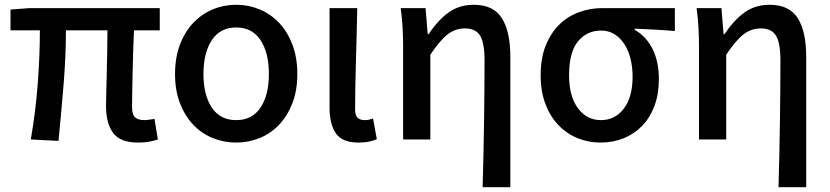

<svg xmlns="http://www.w3.org/2000/svg" viewBox="-20 -584 3475 804"><path d="M24 -544 103 -550H649V-457H541Q539 -414 537.5 -364Q536 -314 535 -268.5Q534 -223 533.5 -187Q533 -151 533 -134Q533 -105 545.5 -93Q558 -81 584 -81Q592 -81 602.5 -82.5Q613 -84 627 -86L641 0Q627 5 606 9Q585 13 558 13Q484 13 454 -27Q424 -67 424 -140Q424 -159 425 -195Q426 -231 427 -275.5Q428 -320 429 -367.5Q430 -415 430 -457H256Q256 -346 246 -226.5Q236 -107 225 6L109 0Q129 -115 138 -233Q147 -351 147 -457H24Z M969 13Q917 13 870.5 -6Q824 -25 789 -62Q754 -99 733.5 -152Q713 -205 713 -274Q713 -343 733.5 -397Q754 -451 789 -488Q824 -525 870.5 -544.5Q917 -564 969 -564Q1021 -564 1067.5 -544.5Q1114 -525 1149 -488Q1184 -451 1204.5 -397Q1225 -343 1225 -274Q1225 -205 1204.5 -152Q1184 -99 1149 -62Q1114 -25 1067.5 -6Q1021 13 969 13ZM969 -81Q1036 -81 1071 -133.5Q1106 -186 1106 -274Q1106 -363 1071 -416Q1036 -469 969 -469Q902 -469 867 -416Q832 -363 832 -274Q832 -186 867 -133.5Q902 -81 969 -81Z M1481 13Q1413 13 1386.5 -25.5Q1360 -64 1360 -133V-550H1476Q1475 -496 1473.5 -440Q1472 -384 1470.5 -329.5Q1469 -275 1468 -223Q1467 -171 1467 -126Q1467 -101 1477.5 -91Q1488 -81 1508 -81Q1525 -81 1542 -88L1558 -1Q1543 5 1525.5 9Q1508 13 1481 13Z M2001 200Q2003 134 2004.5 63.5Q2006 -7 2007 -76.5Q2008 -146 2008.5 -211Q2009 -276 2009 -332Q2009 -404 1990.5 -434.5Q1972 -465 1927 -465Q1887 -465 1855 -440.5Q1823 -416 1782 -355V0H1668V-394Q1668 -427 1666 -466.5Q1664 -506 1658 -550H1762L1771 -441H1775Q1815 -501 1859.5 -532.5Q1904 -564 1964 -564Q2046 -564 2081.5 -508Q2117 -452 2117 -346V200Z M2495 13Q2444 13 2398.5 -5.5Q2353 -24 2318.5 -60Q2284 -96 2264 -148.5Q2244 -201 2244 -269Q2244 -341 2265.5 -394Q2287 -447 2322.5 -481.5Q2358 -516 2404.5 -533Q2451 -550 2501 -550H2806V-454Q2760 -458 2721.5 -460Q2683 -462 2638 -464V-459Q2686 -432 2712.5 -379Q2739 -326 2739 -253Q2739 -190 2720.5 -140.5Q2702 -91 2669 -57Q2636 -23 2591.5 -5Q2547 13 2495 13ZM2496 -81Q2556 -81 2592.5 -129.5Q2629 -178 2629 -263Q2629 -302 2620.5 -337Q2612 -372 2595 -398.5Q2578 -425 2553.5 -440.5Q2529 -456 2497 -456Q2438 -456 2400.5 -411Q2363 -366 2363 -269Q2363 -181 2400 -131Q2437 -81 2496 -81Z M3240 200Q3242 134 3243.5 63.5Q3245 -7 3246 -76.5Q3247 -146 3247.5 -211Q3248 -276 3248 -332Q3248 -404 3229.5 -434.5Q3211 -465 3166 -465Q3126 -465 3094 -440.5Q3062 -416 3021 -355V0H2907V-394Q2907 -427 2905 -466.5Q2903 -506 2897 -550H3001L3010 -441H3014Q3054 -501 3098.5 -532.5Q3143 -564 3203 -564Q3285 -564 3320.5 -508Q3356 -452 3356 -346V200Z"/></svg>

Font: Kinto Sans Med
Style: Regular
Weight: 500
Designer: Authors: Ryoko NISHIZUKA  (kana & ideographs); Paul D. Hunt (Latin, Greek & Cyrillic); Wenlong ZHANG  (bopomofo); Sandol
Foundry: Adobe Systems Incorporated, ookami Inc.
Version: Version 0.001